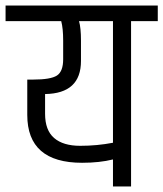

<svg xmlns="http://www.w3.org/2000/svg" viewBox="-44 -670 587 690"><path d="M183 -524Q183 -568 176 -594H-24V-650H523V-594H427V0H362V-97Q314 -85 251 -85Q54 -85 54 -257V-384H75Q138 -384 160.5 -398.5Q183 -413 183 -457ZM247 -524V-451Q247 -334 118 -332V-261Q118 -202 150.5 -174Q183 -146 244 -146Q305 -146 362 -157V-594H240Q247 -570 247 -524Z"/></svg>

Font: Khand
Style: Regular
Weight: 400
Designer: Devanagari: Sanchit Sawaria, Jyotish Sonowal; Latin: Satya Rajpurohit
Foundry: Indian Type Foundry
Version: Version 1.100;PS 1.0;hotconv 1.0.78;makeotf.lib2.5.61930; tt